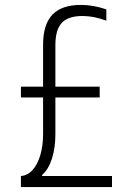

<svg xmlns="http://www.w3.org/2000/svg" viewBox="-20 -760 540 780"><path d="M65 -45Q92 -47 112 -69Q132 -91 143.5 -129Q155 -167 155 -215V-578Q155 -661 193 -700.5Q231 -740 308 -740Q335 -740 360 -735.5Q385 -731 412 -722V-676Q385 -686 361.5 -690.5Q338 -695 315 -695Q257 -695 231 -667Q205 -639 205 -577V-215Q205 -159 191 -115.5Q177 -72 151 -49V-45H435V0H65ZM65 -364V-408H385V-364Z"/></svg>

Font: M PLUS Code Latin Light
Style: Regular
Weight: 300
Designer: Coji Morishita
Foundry: UNDERFOREST DESIGN
Version: Version 1.002; ttfautohint (v1.8.3)